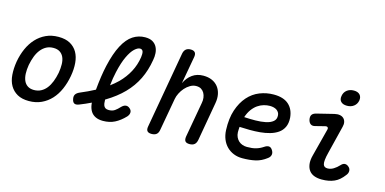

<svg xmlns="http://www.w3.org/2000/svg" viewBox="-73 -1161 3146 1570"><g transform="rotate(15 1500.0 -375.5)"><path d="M218 10Q159 10 120 -12Q81 -34 59 -72Q37 -110 33 -162.5Q29 -215 39 -276Q50 -337 73 -388.5Q96 -440 131 -478Q166 -516 213 -538Q260 -560 319 -560Q379 -560 418 -538Q457 -516 478.5 -478.5Q500 -441 504.5 -389Q509 -337 498 -276Q487 -215 464 -162.5Q441 -110 406 -72Q371 -34 324 -12Q277 10 218 10ZM235 -88Q268 -88 294.5 -102Q321 -116 340.5 -141Q360 -166 373.5 -200.5Q387 -235 395 -276Q402 -317 401 -351Q400 -385 389 -409.5Q378 -434 356.5 -448Q335 -462 302 -462Q268 -462 242 -448Q216 -434 196 -409Q176 -384 163 -350Q150 -316 142 -275Q135 -234 136.5 -200Q138 -166 149 -141Q160 -116 181.5 -102Q203 -88 235 -88Z M1029 -77Q988 -34 944.5 -12Q901 10 845 10Q808 10 782 -2.5Q756 -15 741.5 -38Q727 -61 722 -93Q720 -102 720 -111Q675 -89 624 -69Q599 -59 584.5 -66Q570 -73 565 -97Q559 -121 568 -137Q577 -153 602 -164Q669 -192 725 -222Q736 -342 756 -431Q781 -541 817.5 -610Q854 -679 901 -709.5Q948 -740 1004 -740Q1043 -740 1067 -726Q1091 -712 1103.5 -688.5Q1116 -665 1118 -636Q1120 -607 1114 -577Q1099 -486 1063 -412.5Q1027 -339 967.5 -278Q908 -217 823 -166Q821 -165 818 -163Q818 -157 819 -151Q819 -130 824 -116Q829 -102 839.5 -95Q850 -88 869 -88Q899 -88 919 -102Q939 -116 960 -139Q978 -157 995.5 -159Q1013 -161 1029 -147Q1046 -133 1045.5 -114Q1045 -95 1029 -77ZM827 -286Q862 -312 891 -340Q941 -390 972 -448.5Q1003 -507 1013 -574Q1015 -588 1015 -600.5Q1015 -613 1012.5 -621.5Q1010 -630 1003.5 -635Q997 -640 987 -640Q967 -640 941 -616Q915 -592 890 -539.5Q865 -487 846 -403Q834 -351 827 -286Z M1367 -316 1318 -42Q1314 -15 1299 -2.5Q1284 10 1257 10Q1231 10 1220.5 -2.5Q1210 -15 1215 -42L1329 -689Q1334 -715 1349 -727.5Q1364 -740 1389 -740Q1414 -740 1425 -727.5Q1436 -715 1432 -689L1390 -455Q1413 -504 1452 -532Q1491 -560 1545 -560Q1587 -560 1618.5 -546Q1650 -532 1670 -506.5Q1690 -481 1697.5 -445.5Q1705 -410 1697 -367L1640 -42Q1635 -15 1620 -2.5Q1605 10 1579 10Q1552 10 1542 -2.5Q1532 -15 1536 -42L1589 -340Q1594 -364 1591 -386Q1588 -408 1578.5 -425Q1569 -442 1552.5 -452.5Q1536 -463 1510 -463Q1484 -463 1459.5 -448.5Q1435 -434 1416 -412.5Q1397 -391 1384 -365Q1371 -339 1367 -316Z M2240 -121Q2255 -100 2251.5 -80Q2248 -60 2228 -46Q2184 -12 2135.5 -1Q2087 10 2025 10Q1985 10 1951.5 -3.5Q1918 -17 1893 -42Q1868 -67 1854 -101.5Q1840 -136 1838 -178Q1834 -277 1858 -348.5Q1882 -420 1924 -467.5Q1966 -515 2022.5 -537.5Q2079 -560 2141 -560Q2224 -560 2268 -520.5Q2312 -481 2318 -411Q2321 -364 2305.5 -331.5Q2290 -299 2261 -279Q2232 -259 2193.5 -248Q2155 -237 2111.5 -233Q2068 -229 2023.5 -229.5Q1979 -230 1938 -232Q1937 -221 1936.5 -209.5Q1936 -198 1936 -186Q1937 -163 1945.5 -145Q1954 -127 1967.5 -114.5Q1981 -102 1999.5 -95.5Q2018 -89 2038 -89Q2061 -89 2079 -91Q2097 -93 2113 -97.5Q2129 -102 2144 -109Q2159 -116 2174 -126Q2194 -140 2211 -139.5Q2228 -139 2240 -121ZM1954 -319Q2001 -316 2049 -316.5Q2097 -317 2135.5 -325Q2174 -333 2197 -352Q2220 -371 2217 -405Q2216 -419 2209 -429.5Q2202 -440 2192 -447Q2182 -454 2167 -458Q2152 -462 2134 -462Q2109 -462 2082.5 -454.5Q2056 -447 2031.5 -430Q2007 -413 1987 -385.5Q1967 -358 1954 -319Z M2532 -398Q2509 -392 2494.5 -403Q2480 -414 2475 -437Q2470 -462 2479 -477Q2488 -492 2514 -499L2660 -535Q2686 -541 2705.5 -537.5Q2725 -534 2737.5 -522Q2750 -510 2754 -491.5Q2758 -473 2752 -451L2694 -217Q2684 -178 2681.5 -153Q2679 -128 2683 -114.5Q2687 -101 2696.5 -95.5Q2706 -90 2720 -90Q2746 -90 2770.5 -105Q2795 -120 2816 -143Q2833 -162 2850 -162Q2867 -162 2881 -149Q2897 -136 2897.5 -116Q2898 -96 2883 -78Q2865 -54 2845.5 -37Q2826 -20 2803.5 -10Q2781 0 2755 5Q2729 10 2697 10Q2662 10 2634.5 0Q2607 -10 2590.5 -31.5Q2574 -53 2569.5 -86Q2565 -119 2577 -163L2637 -395Q2641 -409 2634 -415.5Q2627 -422 2615 -419ZM2741 -626Q2706 -626 2689 -644Q2672 -662 2678 -693Q2683 -724 2706.5 -742.5Q2730 -761 2765 -761Q2799 -761 2816 -742.5Q2833 -724 2828 -693Q2822 -662 2798.5 -644Q2775 -626 2741 -626Z"/></g></svg>

Font: Maple Mono NL Medium
Style: Italic
Weight: 500
Italic angle: -10°
Monospace: yes
Designer: subframe7536
Version: Version 7.000